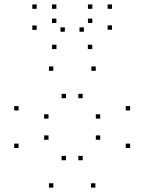

<svg xmlns="http://www.w3.org/2000/svg" viewBox="-20 -848 660 878"><path d="M416.2 10V-10H396.2V10ZM575 -171.2V-191.2H555V-171.2ZM575 -342.9V-362.9H555V-342.9ZM417.8 -524.2V-544.2H397.8V-524.2ZM223.8 -524.2V-544.2H203.8V-524.2ZM65 -342.9V-362.9H45V-342.9ZM65 -171.2V-191.2H45V-171.2ZM223.8 10V-10H203.8V10ZM201.8 -208.8V-228.8H181.8V-208.8ZM201.8 -305.4V-325.4H181.8V-305.4ZM281.8 -398.9V-418.9H261.8V-398.9ZM358.2 -398.9V-418.9H338.2V-398.9ZM438.2 -305.4V-325.4H418.2V-305.4ZM438.2 -208.8V-228.8H418.2V-208.8ZM358.2 -115.2V-135.2H338.2V-115.2ZM281.8 -115.2V-135.2H261.8V-115.2ZM401.8 -623.5V-643.5H381.8V-623.5ZM492.2 -712V-732H472.2V-712ZM492.2 -807.7V-827.7H472.2V-807.7ZM402.2 -807.7V-827.7H382.2V-807.7ZM402.2 -743V-763H382.2V-743ZM363.5 -702.9V-722.9H343.5V-702.9ZM276.5 -702.9V-722.9H256.5V-702.9ZM237.8 -743V-763H217.8V-743ZM237.8 -807.7V-827.7H217.8V-807.7ZM147.8 -807.7V-827.7H127.8V-807.7ZM147.8 -711.5V-731.5H127.8V-711.5ZM238.2 -623.5V-643.5H218.2V-623.5Z"/></svg>

Font: Monaspace Krypton Dots Var
Style: Regular
Weight: 400
Designer: Riley Cran and the Lettermatic Team
Version: Version 1.100 (Monaspace Krypton Dots)